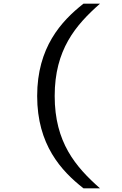

<svg xmlns="http://www.w3.org/2000/svg" viewBox="-20 -821 660 1041"><path d="M276.5 -300.5C276.5 -551.5 389.5 -684 522 -801H432.5C311.5 -706 181.5 -563.5 181.5 -300.5C181.5 -36.5 311.5 105 432.5 200H522C389.5 83 276.5 -49.5 276.5 -300.5Z"/></svg>

Font: Monaspace Krypton
Style: Regular
Weight: 400
Designer: Riley Cran & the Lettermatic Team
Foundry: Lettermatic
Version: Version 1.200 (Monaspace Krypton)